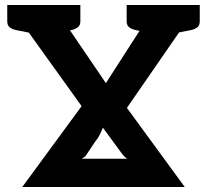

<svg xmlns="http://www.w3.org/2000/svg" viewBox="-20 -747 827 767"><path d="M69 0 306 -323 16 -727H167Q182 -727 189.5 -722.5Q197 -718 205 -706L403 -415L591 -707Q598 -717 605.5 -722Q613 -727 623 -727H771L487 -316L718 0ZM307 -113H488Q477 -120 468 -132L391 -237Q385 -222 378 -208Q371 -194 360 -181L324 -127Q322 -123 317.5 -120Q313 -117 307 -113ZM564 -671V-727H638V-672ZM156 -691V-727H230V-691ZM584 -727 571 -617 521 -627Q505 -631 495.5 -638.5Q486 -646 486 -662V-727ZM778 -727V-662Q778 -646 769 -638.5Q760 -631 744 -627L693 -617L680 -727ZM107 -727 94 -617 43 -627Q27 -631 18 -638.5Q9 -646 9 -662V-727ZM301 -727V-662Q301 -646 291.5 -638.5Q282 -631 266 -627L216 -617L203 -727Z"/></svg>

Font: Aleo ExtraBold
Style: Regular
Weight: 800
Designer: Alessio Laiso
Foundry: Alessio Laiso
Version: Version 2.001;gftools[0.9.29]